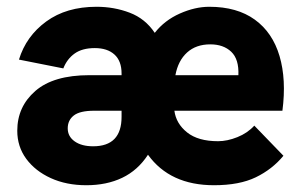

<svg xmlns="http://www.w3.org/2000/svg" viewBox="-20 -537 889 567"><path d="M235 10Q176 10 130 -11Q84 -32 57.5 -68Q31 -104 31 -151Q31 -222 84.5 -268.5Q138 -315 244 -315H339V-320Q339 -357 318 -376Q297 -395 260 -395Q223 -395 200.5 -379Q178 -363 167 -335L36 -361Q57 -430 116.5 -473.5Q176 -517 265 -517Q317 -517 363 -499.5Q409 -482 437 -440Q466 -477 511 -497Q556 -517 598 -517Q680 -517 732.5 -479Q785 -441 805.5 -371.5Q826 -302 814 -210H495Q500 -172 532.5 -146Q565 -120 624 -120Q651 -120 681 -132Q711 -144 731 -166L817 -77Q784 -37 735.5 -13.5Q687 10 612 10Q482 10 417 -80Q387 -34 341 -12Q295 10 235 10ZM601 -406Q559 -406 532.5 -382Q506 -358 498 -315H684Q686 -362 663 -384Q640 -406 601 -406ZM255 -105Q339 -105 339 -192V-210H258Q216 -210 198 -196Q180 -182 180 -158Q180 -134 200.5 -119.5Q221 -105 255 -105Z"/></svg>

Font: Livvic
Style: Bold
Weight: 700
Designer: Jacques Le Bailly, Baron von Fonthausen
Version: Version 1.001; ttfautohint (v1.8.2)